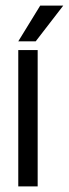

<svg xmlns="http://www.w3.org/2000/svg" viewBox="-20 -663 245 683"><path d="M114 0H45V-485H114ZM45 -516 123 -643H205L107 -516Z"/></svg>

Font: Teko Variable Light
Style: Regular
Weight: 300
Designer: Manushi Parikh, Jonny Pinhorn
Foundry: Indian Type Foundry
Version: Version 3.000